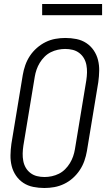

<svg xmlns="http://www.w3.org/2000/svg" viewBox="-20 -933 540 961"><path d="M202 8Q174 8 146.5 2.5Q119 -3 97 -17.5Q75 -32 60 -54Q45 -76 38.5 -102Q32 -128 32.5 -156Q33 -184 37 -213L94 -558Q98 -582 106.5 -606.5Q115 -631 129.5 -653Q144 -675 164.5 -693Q185 -711 208.5 -722.5Q232 -734 257 -738.5Q282 -743 307 -743Q336 -743 363 -737.5Q390 -732 412 -717.5Q434 -703 449 -681Q464 -659 470.5 -633Q477 -607 476.5 -579Q476 -551 472 -522L415 -177Q411 -153 402.5 -128.5Q394 -104 379.5 -82Q365 -60 345 -42Q325 -24 301 -12.5Q277 -1 252 3.5Q227 8 202 8ZM203 -47Q221 -47 239.5 -51Q258 -55 275 -63.5Q292 -72 306 -86Q320 -100 330 -116.5Q340 -133 346 -150.5Q352 -168 355 -186L412 -531Q415 -551 415.5 -570Q416 -589 412.5 -607.5Q409 -626 400 -641.5Q391 -657 376.5 -668Q362 -679 344 -683.5Q326 -688 306 -688Q288 -688 269.5 -684Q251 -680 234 -671.5Q217 -663 203 -649Q189 -635 179 -618.5Q169 -602 163 -584.5Q157 -567 154 -549L97 -204Q94 -184 93.5 -165Q93 -146 96.5 -127.5Q100 -109 109 -93.5Q118 -78 132.5 -67Q147 -56 165 -51.5Q183 -47 203 -47ZM191 -857V-913H491V-857Z"/></svg>

Font: Iosevka SS04 Light
Style: Italic
Weight: 300
Italic angle: -9°
Monospace: yes
Designer: Belleve Invis
Foundry: Belleve Invis
Version: Version 19.0.0; ttfautohint (v1.8.4)